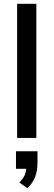

<svg xmlns="http://www.w3.org/2000/svg" viewBox="-20 -725 282 1009"><path d="M70 0V-705H171V0ZM177 70V130Q177 172 165 204Q153 236 124 264L82 234Q100 216 108 199Q116 182 118 162H64V70Z"/></svg>

Font: wassup Sans
Style: Medium
Weight: 600
Version: Version 2.001